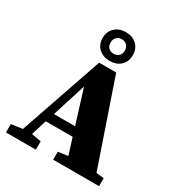

<svg xmlns="http://www.w3.org/2000/svg" viewBox="-206 -1032 1091 1170"><g transform="rotate(30 340.0 -447.5)"><path d="M288 -794Q288 -770 301.5 -756.5Q315 -743 338 -743Q361 -743 374.5 -756.5Q388 -770 388 -794Q388 -817 374 -831Q360 -845 338 -845Q316 -845 302 -831Q288 -817 288 -794ZM338 -693Q292 -693 262 -720.5Q232 -748 232 -794Q232 -839 262 -867Q292 -895 338 -895Q385 -895 414.5 -867.5Q444 -840 444 -794Q444 -747 414.5 -720Q385 -693 338 -693ZM207 -243H356L282 -480ZM611 -62 665 -56V0H342V-56L411 -66L375 -180H186L152 -71L220 -59V0H10V-59L89 -70L289 -652H409Z"/></g></svg>

Font: TypoPRO Source Serif Pro
Style: Regular
Weight: 900
Designer: Frank Grießhammer
Foundry: Adobe Systems Incorporated
Version: Version 1.017;PS 1.0;hotconv 1.0.79;makeotf.lib2.5.61930